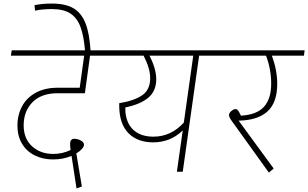

<svg xmlns="http://www.w3.org/2000/svg" viewBox="-20 -965 1732 1079"><path d="M630 -652H486L457 -441H304Q212 -441 162.5 -390.5Q113 -340 113 -260Q113 -186 160 -143Q207 -100 279 -100Q331 -100 377 -122Q374 -140 374 -155Q374 -171 380 -178Q386 -185 398 -185Q416 -185 434 -175.5Q452 -166 452 -152Q452 -141 440.5 -128Q429 -115 409 -103L440 83L410 94L382 -89Q335 -69 278 -69Q221 -69 175.5 -91.5Q130 -114 104 -157Q78 -200 78 -259Q78 -320 104.5 -368.5Q131 -417 182 -444.5Q233 -472 304 -472H428L453 -652H41L46 -682H634Z M273 -914Q216 -914 177 -905L174 -936Q219 -945 271 -945Q347 -945 392 -919Q437 -893 460 -835.5Q483 -778 489 -679L458 -678Q451 -764 432 -814.5Q413 -865 375 -889.5Q337 -914 273 -914Z M1232 -652H1099L1007 0H974L1007 -232Q938 -165 841 -165Q753 -165 702 -216.5Q651 -268 650 -369V-385Q735 -399 779.5 -430Q824 -461 824 -526Q824 -581 787 -652H610L614 -682H1237ZM1066 -652H820Q858 -579 858 -519Q858 -454 814 -416.5Q770 -379 684 -361Q684 -343 685 -334Q692 -267 733 -232Q774 -197 842 -197Q941 -197 1013 -276Z M1688 -652H1508Q1538 -570 1538 -494Q1538 -389 1483.5 -339Q1429 -289 1321 -287L1518 -18L1491 5L1282 -286Q1267 -306 1267 -318Q1267 -330 1280 -341Q1293 -352 1304 -352Q1312 -352 1318 -344Q1324 -336 1334 -315Q1423 -320 1463.5 -365Q1504 -410 1504 -495Q1504 -576 1475 -652H1205L1210 -682H1692Z"/></svg>

Font: FiraGO UltraLight
Style: Italic
Weight: 200
Italic angle: -8°
Designer: bBox Type GmbH
Foundry: bBox Type GmbH
Version: Version 1.001